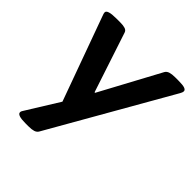

<svg xmlns="http://www.w3.org/2000/svg" viewBox="-195 -666 1014 1014"><g transform="rotate(45 311.5 -159.5)"><path d="M150 206Q89 206 89 185Q89 180 91.5 175Q94 170 97 166L208 -13L38 -482Q32 -497 32 -504Q32 -525 98 -525H129Q151 -525 164.5 -520.5Q178 -516 182 -504L293 -168H297L478 -504Q485 -516 500 -520.5Q515 -525 537 -525H564Q596 -525 609.5 -520Q623 -515 623 -505Q623 -497 616 -485L233 185Q226 197 211.5 201.5Q197 206 175 206Z"/></g></svg>

Font: Asap Expanded Expanded Regular
Style: Bold Italic
Weight: 700
Width: 7
Italic angle: -6°
Designer: Pablo Cosgaya
Foundry: Omnibus-Type
Version: Version 3.001; ttfautohint (v1.8.4.7-5d5b)